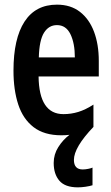

<svg xmlns="http://www.w3.org/2000/svg" viewBox="-20 -665 479 826"><path d="M298 23Q298 64 336 64Q346 64 359 61.5Q372 59 378 56V132Q365 136 347.5 138.5Q330 141 315 141Q260 141 235.5 112.5Q211 84 211 36Q211 -1 231 -32.5Q251 -64 279 -85Q262 -83 244 -83Q170 -83 124.5 -118Q79 -153 58.5 -215.5Q38 -278 38 -361Q38 -499 85.5 -572Q133 -645 225 -645Q284 -645 324 -614Q364 -583 384.5 -528.5Q405 -474 405 -403V-336H146Q148 -174 253 -174Q286 -174 317 -183.5Q348 -193 382 -215V-119Q298 -31 298 23ZM225 -557Q190 -557 169.5 -524.5Q149 -492 147 -418H302Q302 -479 283 -518Q264 -557 225 -557Z"/></svg>

Font: Noto Sans Kannada UI ExtraCondensed SemiBold
Style: Regular
Weight: 600
Width: 2
Designer: Jelle Bosma - Monotype Design Team
Foundry: Monotype Imaging Inc.
Version: Version 2.005; ttfautohint (v1.8.4.7-5d5b)